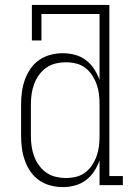

<svg xmlns="http://www.w3.org/2000/svg" viewBox="-20 -755 540 783"><path d="M236 8Q211 8 186 1.5Q161 -5 140 -19.5Q119 -34 104.5 -55Q90 -76 81.5 -100Q73 -124 69.5 -149.5Q66 -175 66 -200V-330Q66 -355 69.5 -380.5Q73 -406 81.5 -430Q90 -454 104.5 -475Q119 -496 140 -510.5Q161 -525 186 -531.5Q211 -538 236 -538Q261 -538 285.5 -531.5Q310 -525 330 -510Q350 -495 364 -473.5Q378 -452 386 -429V-698H149V-590H110V-735H426V-37H481V0H386V-101Q378 -78 364 -56.5Q350 -35 330 -20Q310 -5 285.5 1.5Q261 8 236 8ZM249 -29Q270 -29 290.5 -34Q311 -39 327.5 -51.5Q344 -64 355.5 -81.5Q367 -99 374 -118.5Q381 -138 383.5 -158.5Q386 -179 386 -200V-330Q386 -351 383.5 -371.5Q381 -392 374 -411.5Q367 -431 355.5 -448.5Q344 -466 327.5 -478.5Q311 -491 290.5 -496Q270 -501 249 -501Q228 -501 207 -496Q186 -491 169 -479Q152 -467 139.5 -450Q127 -433 119.5 -413Q112 -393 109 -372Q106 -351 106 -330V-200Q106 -179 109 -158Q112 -137 119.5 -117Q127 -97 139.5 -80Q152 -63 169 -51Q186 -39 207 -34Q228 -29 249 -29Z"/></svg>

Font: Iosevka Slab Extralight
Style: Regular
Weight: 200
Monospace: yes
Designer: Belleve Invis
Foundry: Belleve Invis
Version: Version 11.1.1; ttfautohint (v1.8.3)